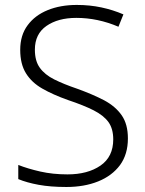

<svg xmlns="http://www.w3.org/2000/svg" viewBox="-20 -744 586 774"><path d="M495.6 -186Q495.6 -122.1 463.9 -78.6Q431.6 -35.2 375.7 -12.7Q319.8 9.8 247.6 9.8Q183.6 9.8 135.7 1Q87.9 -7.8 53.7 -22V-79.1Q91.8 -64 142.3 -52.5Q192.9 -41 252 -41Q333.5 -41 385 -76.4Q436.5 -111.8 436.5 -182.1Q436.5 -224.6 417.5 -251.5Q397.9 -278.8 357.4 -299.3Q316.9 -319.8 253.9 -340.8Q193.4 -362.3 150.9 -386.7Q107.9 -411.1 84.7 -448.5Q61.5 -485.8 61.5 -543Q61.5 -602.1 91.3 -642.1Q120.6 -682.1 172.1 -703.1Q223.6 -724.1 289.6 -724.1Q341.8 -724.1 388.7 -714.1Q435.5 -704.1 477.5 -686L457.5 -636.2Q374 -671.9 287.6 -671.9Q213.9 -671.9 167.2 -639.4Q120.6 -606.9 120.6 -543.9Q120.6 -498 140.6 -470.7Q160.6 -442.9 198.7 -423.8Q236.8 -404.8 291.5 -386.2Q353.5 -363.8 400.4 -339.4Q445.8 -314.9 470.7 -279.1Q495.6 -243.2 495.6 -186Z"/></svg>

Font: Nokora Light
Style: Regular
Weight: 300
Designer: Danh Hong
Version: Version 8.000; ttfautohint (v1.8.3)